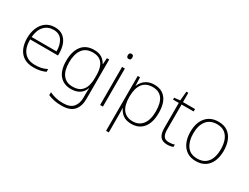

<svg xmlns="http://www.w3.org/2000/svg" viewBox="-77 -1399 3006 2315"><g transform="rotate(30 1425.5 -242.0)"><path d="M288 -540Q356 -540 399.5 -507.5Q443 -475 464.5 -419.5Q486 -364 486 -294V-263H98Q97 -148 149.5 -86.5Q202 -25 300 -25Q349 -25 384.5 -32.5Q420 -40 465 -61V-23Q426 -6 387.5 2Q349 10 299 10Q218 10 164.5 -24Q111 -58 84.5 -119Q58 -180 58 -260Q58 -337 84 -400.5Q110 -464 161 -502Q212 -540 288 -540ZM288 -505Q208 -505 158 -451.5Q108 -398 99 -297H446Q446 -390 407 -447.5Q368 -505 288 -505Z M832 -540Q901 -540 941 -513Q981 -486 1004 -443H1007L1013 -530H1045V22Q1045 121 993.5 180.5Q942 240 821 240Q761 240 715.5 229.5Q670 219 634 204V163Q670 181 718 193Q766 205 822 205Q921 205 963.5 155.5Q1006 106 1006 23V-15Q1006 -40 1006.5 -61.5Q1007 -83 1009 -108H1006Q986 -50 938.5 -20Q891 10 821 10Q719 10 661 -58.5Q603 -127 603 -258Q603 -388 661 -464Q719 -540 832 -540ZM834 -505Q737 -505 690 -439.5Q643 -374 643 -258Q643 -144 689.5 -84.5Q736 -25 824 -25Q897 -25 936.5 -56.5Q976 -88 991.5 -138.5Q1007 -189 1007 -246V-289Q1007 -353 990.5 -401.5Q974 -450 936.5 -477.5Q899 -505 834 -505Z M1243 -724Q1262 -724 1268.5 -714Q1275 -704 1275 -688Q1275 -672 1268.5 -662Q1262 -652 1243 -652Q1227 -652 1220 -662Q1213 -672 1213 -688Q1213 -704 1220 -714Q1227 -724 1243 -724ZM1263 -530V0H1224V-530Z M1670 -540Q1774 -540 1829.5 -471Q1885 -402 1885 -269Q1885 -135 1826 -62.5Q1767 10 1662 10Q1587 10 1542.5 -24Q1498 -58 1480 -106H1478Q1479 -76 1479.5 -44.5Q1480 -13 1480 16V234H1442V-530H1474L1478 -414H1480Q1492 -447 1517 -475.5Q1542 -504 1580 -522Q1618 -540 1670 -540ZM1667 -505Q1574 -505 1527.5 -443.5Q1481 -382 1480 -269V-263Q1480 -142 1527 -83.5Q1574 -25 1660 -25Q1748 -25 1796.5 -88Q1845 -151 1845 -269Q1845 -505 1667 -505Z M2165 -25Q2188 -25 2207.5 -28Q2227 -31 2243 -37V-4Q2227 2 2207 6Q2187 10 2162 10Q2093 10 2063 -29Q2033 -68 2033 -143V-496H1953V-522L2033 -531L2045 -659H2072V-530H2240V-496H2072V-146Q2072 -87 2092.5 -56Q2113 -25 2165 -25Z M2792 -265Q2792 -185 2766.5 -123Q2741 -61 2689 -25.5Q2637 10 2559 10Q2484 10 2432.5 -25Q2381 -60 2354.5 -122Q2328 -184 2328 -265Q2328 -392 2390.5 -466Q2453 -540 2564 -540Q2643 -540 2693 -504Q2743 -468 2767.5 -406Q2792 -344 2792 -265ZM2368 -265Q2368 -158 2415 -91.5Q2462 -25 2559 -25Q2626 -25 2669 -55.5Q2712 -86 2732 -140Q2752 -194 2752 -265Q2752 -333 2733 -387Q2714 -441 2672.5 -473Q2631 -505 2564 -505Q2469 -505 2418.5 -441.5Q2368 -378 2368 -265Z"/></g></svg>

Font: Noto Sans Gujarati UI ExtraLight
Style: Regular
Weight: 200
Designer: Jelle Bosma - Monotype Design Team, Universal Thirst
Foundry: Monotype Imaging Inc.
Version: Version 2.106; ttfautohint (v1.8.4.7-5d5b)